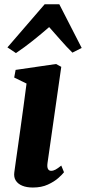

<svg xmlns="http://www.w3.org/2000/svg" viewBox="-20 -848 394 879"><path d="M130.5 10.5Q102 10.5 82 2.2Q62 -6 52.2 -21.5Q42.5 -37 45.5 -59Q48 -77.5 52.2 -107.5Q56.5 -137.5 62 -176.5Q67.5 -215.5 74 -262Q80.5 -308.5 87.5 -360Q94.5 -411.5 101.5 -465.5L45 -493L51.5 -528L236.5 -555L260.5 -542L197.5 -101.5Q195 -83.5 199.5 -74.8Q204 -66 214 -66Q224 -66 234.2 -71.5Q244.5 -77 260.5 -90L273 -59.5Q265.5 -49.5 247 -33Q228.5 -16.5 199.2 -3Q170 10.5 130.5 10.5ZM53 -605 14 -631 184.5 -828.5H251.5L354 -628.5L311.5 -607Q285 -633 258.2 -663.8Q231.5 -694.5 205 -724Q170 -693.5 131.2 -662.5Q92.5 -631.5 53 -605Z"/></svg>

Font: Merriweather 48pt ExtraBold
Style: Italic
Weight: 800
Italic angle: -7.8°
Version: Version 2.101